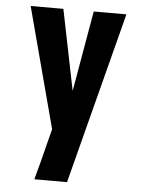

<svg xmlns="http://www.w3.org/2000/svg" viewBox="-53 -777 605 819"><g transform="rotate(5 250.0 -367.5)"><path d="M125 0Q136 -40 146.5 -80Q157 -120 167 -161L182 -219L45 -735H185L255 -390L315 -735H455L265 0Z"/></g></svg>

Font: Iosevka Heavy
Style: Regular
Weight: 900
Monospace: yes
Designer: Belleve Invis
Foundry: Belleve Invis
Version: Version 32.5.0; ttfautohint (v1.8.4)